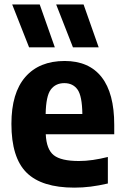

<svg xmlns="http://www.w3.org/2000/svg" viewBox="-20 -828 556 858"><path d="M312.5 10.5Q166.5 10.5 98.8 -56.5Q31 -123.5 31 -274.5Q31 -412.5 93.2 -484Q155.5 -555.5 269 -555.5Q377.5 -555.5 434 -483.5Q490.5 -411.5 490.5 -270V-228H184.5Q187.5 -160.5 220.2 -134.5Q253 -108.5 332.5 -108.5Q362.5 -108.5 395.2 -113.2Q428 -118 462 -126.5V-8Q421 1.5 385 6Q349 10.5 312.5 10.5ZM267.5 -456.5Q228.5 -456.5 207 -427.8Q185.5 -399 184 -318.5H348Q347 -399 326.5 -427.8Q306 -456.5 267.5 -456.5ZM306 -616.5 231 -808H353.5L421 -616.5ZM110 -616.5 34.5 -808H157.5L225 -616.5Z"/></svg>

Font: Encode Sans SmCnd
Style: Bold
Weight: 700
Width: 4
Designer: Multiple Designers
Foundry: Impallari Type
Version: Version 3.002; ttfautohint (v1.8.3) -l 8 -r 50 -G 200 -x 14 